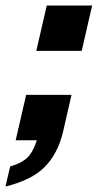

<svg xmlns="http://www.w3.org/2000/svg" viewBox="-56 -510 361 698"><path d="M-36 168 -19 95Q31 81 51.5 54Q72 27 82 -16L139 0H1L39 -165H204L173 -30Q154 49 106.5 97Q59 145 -36 168ZM76 -325 114 -490H279L241 -325Z"/></svg>

Font: Instrument Sans
Style: Bold Italic
Weight: 700
Italic angle: -13°
Designer: Rodrigo Fuenzalida
Foundry: fragTYPE
Version: Version 1.000;gftools[0.9.28]